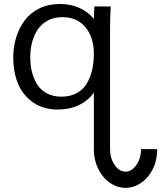

<svg xmlns="http://www.w3.org/2000/svg" viewBox="-20 -533 801 954"><path d="M680.7 208H761.2Q761.2 284.7 718.3 340.3Q696.3 368.2 668.9 383.3Q637.7 400.4 603.5 400.4Q570.3 400.4 539.1 383.3Q511.2 368.2 489.3 340.3Q446.3 283.7 446.3 208V-72.3Q383.3 11.2 266.6 11.2Q195.8 11.2 145 -23.7Q94.2 -58.6 70.1 -116Q45.9 -173.3 45.9 -247.1Q45.9 -300.8 60.8 -348.4Q75.7 -396 103.8 -433.1Q131.8 -470.2 176.5 -491.7Q221.2 -513.2 277.3 -513.2Q331.5 -513.2 374.8 -493.7Q418 -474.1 446.3 -438.5L448.7 -501H530.3Q526.9 -448.2 526.9 -397V208Q526.9 253.4 549.6 286.6Q572.3 319.8 603.5 319.8Q634.8 319.8 657.7 286.6Q680.7 253.4 680.7 208ZM284.7 -52.7Q329.6 -52.7 362.3 -70.8Q395 -88.9 412.6 -120.1Q430.2 -151.4 438.2 -187.3Q446.3 -223.1 446.3 -265.1Q446.3 -347.2 404.8 -397.5Q363.3 -447.8 290 -447.8Q250 -447.8 219 -431.9Q188 -416 168.9 -388.4Q149.9 -360.8 140.1 -325.2Q130.4 -289.6 130.4 -247.6Q130.4 -207 139.4 -172.9Q148.4 -138.7 166.3 -111.3Q184.1 -84 214.6 -68.4Q245.1 -52.7 284.7 -52.7Z"/></svg>

Font: RGR Online_21
Style: Regular
Weight: 400
Italic angle: -12°
Designer: vernon adams
Foundry: vernon adams
Version: Version 1.000